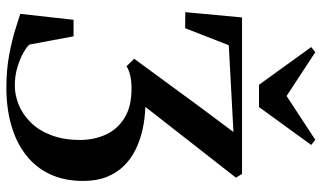

<svg xmlns="http://www.w3.org/2000/svg" viewBox="-228 -790 1031 616"><g transform="rotate(90 288.0 -482.5)"><path d="M262.5 13Q203.5 13 155.2 3.8Q107 -5.5 73.2 -16.2Q39.5 -27 25 -31.5L44 -202.5H97L123.5 -61Q130.5 -52.5 149.8 -41.5Q169 -30.5 196.8 -22.2Q224.5 -14 255 -14Q285.5 -14 316.5 -26.5Q347.5 -39 373.2 -65Q399 -91 414.2 -130.8Q429.5 -170.5 429.5 -224Q429.5 -267 413 -304.5Q396.5 -342 360 -365.2Q323.5 -388.5 265 -388.5Q240 -388.5 222.5 -384.2Q205 -380 193 -372.5L169 -397L330 -616.5L404 -715.5L125.5 -700.5L71 -560.5L19.5 -561L36.5 -743H538.5L550.5 -723.5L323.5 -433Q342 -432 360 -430Q378 -428 395.5 -424Q429.5 -416.5 459.5 -402Q489.5 -387.5 512.2 -364.5Q535 -341.5 548 -309.2Q561 -277 561 -233.5Q561 -172.5 539.2 -126.5Q517.5 -80.5 477.5 -49.5Q437.5 -18.5 382.8 -2.8Q328 13 262.5 13ZM252.5 -797.5 131.5 -965 148 -978 288.5 -886 429 -978 445.5 -965 324 -797.5Z"/></g></svg>

Font: Merriweather 144pt SemiBold
Style: Regular
Weight: 600
Version: Version 2.100